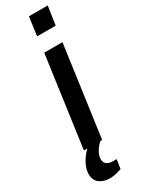

<svg xmlns="http://www.w3.org/2000/svg" viewBox="-249 -751 723 966"><g transform="rotate(-30 112.0 -268.0)"><path d="M28 0 101 -526H207L134 0ZM111 -615 126 -723H235L219 -615ZM72 187Q36 187 12.5 169Q-11 151 -11 115Q-11 87 5.5 55.5Q22 24 52 -4H123L124 0Q103 18 91 40Q79 62 79 80Q79 98 90.5 109Q102 120 132 120H149L141 173Q103 187 72 187Z"/></g></svg>

Font: Archivo Narrow SemiBold
Style: Italic
Weight: 600
Italic angle: -8°
Designer: Hector Gatti
Foundry: Omnibus-Type
Version: Version 3.002